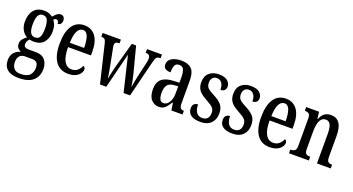

<svg xmlns="http://www.w3.org/2000/svg" viewBox="-51 -1210 3836 2087"><g transform="rotate(20 1867.0 -166.5)"><path d="M186 237Q98 237 54 199.5Q10 162 10 94Q10 36 40.5 3.5Q71 -29 113 -38Q94 -48 77 -65.5Q60 -83 60 -116Q60 -146 78.5 -169Q97 -192 123 -210Q87 -228 64.5 -269Q42 -310 42 -362Q42 -448 82.5 -497.5Q123 -547 205 -547Q236 -547 259 -537.5Q282 -528 300 -514Q309 -523 321 -536.5Q333 -550 348.5 -560Q364 -570 383 -570Q408 -570 420 -554Q432 -538 432 -517Q432 -495 421 -478.5Q410 -462 385 -462Q385 -480 376.5 -492Q368 -504 357 -504Q347 -504 339.5 -499.5Q332 -495 325 -489Q340 -469 351.5 -440.5Q363 -412 363 -367Q363 -290 324.5 -240.5Q286 -191 205 -191Q196 -191 181 -192.5Q166 -194 157 -197Q147 -188 137.5 -172.5Q128 -157 128 -135Q128 -112 142 -102Q156 -92 179 -92H265Q341 -92 374.5 -50Q408 -8 408 52Q408 138 353.5 187.5Q299 237 186 237ZM203 -239Q243 -239 258.5 -270Q274 -301 274 -365Q274 -432 258 -465Q242 -498 203 -498Q165 -498 148.5 -464Q132 -430 132 -364Q132 -302 148.5 -270.5Q165 -239 203 -239ZM188 188Q266 188 296.5 154Q327 120 327 70Q327 27 308.5 9.5Q290 -8 254 -8H169Q150 -8 132 0.5Q114 9 102 30Q90 51 90 88Q90 132 114 160Q138 188 188 188Z M675 10Q579 10 529 -62Q479 -134 479 -264Q479 -405 528 -476Q577 -547 666 -547Q749 -547 796 -485Q843 -423 843 -305V-263H578Q579 -152 609.5 -100Q640 -48 696 -48Q738 -48 764.5 -72Q791 -96 805 -129Q814 -125 821 -116.5Q828 -108 828 -94Q828 -72 812 -48Q796 -24 762 -7Q728 10 675 10ZM745 -314Q745 -395 727.5 -444.5Q710 -494 669 -494Q627 -494 604.5 -447.5Q582 -401 580 -314Z M938 -440Q931 -472 918 -482.5Q905 -493 881 -493H879V-536H1090V-493H1084Q1060 -493 1048 -484.5Q1036 -476 1036 -451Q1036 -443 1038 -431Q1040 -419 1043 -408L1075 -244Q1080 -220 1085 -191Q1090 -162 1094.5 -136Q1099 -110 1101 -94H1104Q1106 -110 1111 -134.5Q1116 -159 1122.5 -185.5Q1129 -212 1134 -233L1217 -533H1267L1344 -237Q1349 -217 1355 -189.5Q1361 -162 1366 -136Q1371 -110 1373 -94H1375Q1378 -118 1384.5 -154.5Q1391 -191 1401 -234L1438 -394Q1445 -424 1445 -444Q1445 -493 1397 -493H1392V-536H1565V-493H1554Q1531 -493 1518.5 -479Q1506 -465 1494 -415L1391 0H1316L1218 -409L1116 0H1043Z M1724 10Q1673 10 1637 -29Q1601 -68 1601 -151Q1601 -230 1646 -268.5Q1691 -307 1782 -310L1848 -313V-373Q1848 -429 1835 -462Q1822 -495 1782 -495Q1743 -495 1730.5 -465.5Q1718 -436 1718 -386Q1635 -386 1635 -449Q1635 -496 1678 -521.5Q1721 -547 1790 -547Q1867 -547 1906.5 -507.5Q1946 -468 1946 -373V-115Q1946 -73 1957 -58Q1968 -43 1995 -43H1998V0H1869L1856 -84H1849Q1832 -56 1815.5 -35Q1799 -14 1778 -2Q1757 10 1724 10ZM1758 -45Q1799 -45 1824 -86.5Q1849 -128 1849 -191V-272L1806 -269Q1748 -265 1725.5 -234Q1703 -203 1703 -145Q1703 -99 1716 -72Q1729 -45 1758 -45Z M2207 10Q2134 10 2096 -17Q2058 -44 2058 -96Q2058 -131 2076.5 -146Q2095 -161 2119 -161Q2119 -105 2141.5 -71Q2164 -37 2209 -37Q2250 -37 2270 -60Q2290 -83 2290 -124Q2290 -160 2270 -182Q2250 -204 2200 -231Q2154 -255 2125.5 -278Q2097 -301 2083 -330Q2069 -359 2069 -402Q2069 -472 2111.5 -509Q2154 -546 2223 -546Q2290 -546 2322.5 -518Q2355 -490 2355 -452Q2355 -425 2339.5 -409Q2324 -393 2293 -393Q2293 -445 2272 -472.5Q2251 -500 2215 -500Q2183 -500 2165.5 -479Q2148 -458 2148 -424Q2148 -384 2169.5 -363Q2191 -342 2244 -315Q2306 -284 2338 -247.5Q2370 -211 2370 -147Q2370 -75 2327 -32.5Q2284 10 2207 10Z M2577 10Q2504 10 2466 -17Q2428 -44 2428 -96Q2428 -131 2446.5 -146Q2465 -161 2489 -161Q2489 -105 2511.5 -71Q2534 -37 2579 -37Q2620 -37 2640 -60Q2660 -83 2660 -124Q2660 -160 2640 -182Q2620 -204 2570 -231Q2524 -255 2495.5 -278Q2467 -301 2453 -330Q2439 -359 2439 -402Q2439 -472 2481.5 -509Q2524 -546 2593 -546Q2660 -546 2692.5 -518Q2725 -490 2725 -452Q2725 -425 2709.5 -409Q2694 -393 2663 -393Q2663 -445 2642 -472.5Q2621 -500 2585 -500Q2553 -500 2535.5 -479Q2518 -458 2518 -424Q2518 -384 2539.5 -363Q2561 -342 2614 -315Q2676 -284 2708 -247.5Q2740 -211 2740 -147Q2740 -75 2697 -32.5Q2654 10 2577 10Z M3006 10Q2910 10 2860 -62Q2810 -134 2810 -264Q2810 -405 2859 -476Q2908 -547 2997 -547Q3080 -547 3127 -485Q3174 -423 3174 -305V-263H2909Q2910 -152 2940.5 -100Q2971 -48 3027 -48Q3069 -48 3095.5 -72Q3122 -96 3136 -129Q3145 -125 3152 -116.5Q3159 -108 3159 -94Q3159 -72 3143 -48Q3127 -24 3093 -7Q3059 10 3006 10ZM3076 -314Q3076 -395 3058.5 -444.5Q3041 -494 3000 -494Q2958 -494 2935.5 -447.5Q2913 -401 2911 -314Z M3229 0V-43H3235Q3262 -43 3279.5 -55.5Q3297 -68 3297 -115V-425Q3297 -469 3280 -481Q3263 -493 3237 -493H3233V-536H3382L3392 -456H3396Q3416 -505 3445 -526Q3474 -547 3520 -547Q3583 -547 3617 -500Q3651 -453 3651 -350V-115Q3651 -68 3666 -55.5Q3681 -43 3708 -43H3712V0H3553V-344Q3553 -407 3537.5 -444Q3522 -481 3482 -481Q3449 -481 3430 -458Q3411 -435 3403 -397.5Q3395 -360 3395 -319V-110Q3395 -66 3411.5 -54.5Q3428 -43 3454 -43H3459V0Z"/></g></svg>

Font: Noto Serif Thai ExtraCondensed Medium
Style: Regular
Weight: 500
Width: 2
Designer: Monotype Design Team
Foundry: Monotype Imaging Inc.
Version: Version 2.002; ttfautohint (v1.8.4.7-5d5b)